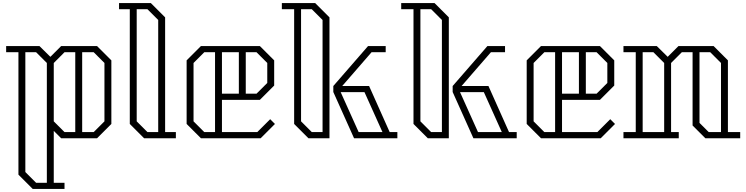

<svg xmlns="http://www.w3.org/2000/svg" viewBox="-20 -900 4859 1250"><path d="M705 -507V-93L612 0H378L330 -48V290H400V330H193L100 237V-560H20V-600H237L308 -530L378 -600H612ZM285 290V-490L215 -560H145V220L215 290ZM400 -40H470V-560H400L330 -490V-110ZM660 -490 590 -560H515V-40H590L660 -110Z M1125 -40V0H918L825 -93V-840H755V-880H962L1055 -787V-40ZM940 -40H1010V-770L940 -840H870V-110Z M1770 -93 1677 0H1288L1195 -93V-507L1288 -600H1672L1765 -507V-343L1672 -250H1425V-40H1655L1739 -124ZM1310 -40H1380V-560H1310L1240 -490V-110ZM1425 -290H1535V-560H1425ZM1650 -560H1580V-290H1650L1720 -360V-490Z M2032 -880 2125 -787V-18V0H1988L1895 -93V-840H1815V-880ZM2080 -770 2010 -840H1940V-110L2010 -40H2080ZM2567 -40V0H2474H2285L2150 -301V-340L2376 -600H2399H2491V-560H2399L2208 -340H2383L2517 -40ZM2470 -40 2353 -300H2198L2315 -40Z M2809 -880 2902 -787V-18V0H2765L2672 -93V-840H2592V-880ZM2857 -770 2787 -840H2717V-110L2787 -40H2857ZM3344 -40V0H3251H3062L2927 -301V-340L3153 -600H3176H3268V-560H3176L2985 -340H3160L3294 -40ZM3247 -40 3130 -300H2975L3092 -40Z M3984 -93 3891 0H3502L3409 -93V-507L3502 -600H3886L3979 -507V-343L3886 -250H3639V-40H3869L3953 -124ZM3524 -40H3594V-560H3524L3454 -490V-110ZM3639 -290H3749V-560H3639ZM3864 -560H3794V-290H3864L3934 -360V-490Z M4799 -40V0H4572L4489 -83V-560H4419L4349 -490V-40H4399V0H4039V-40H4119V-560H4039V-600H4256L4327 -530L4397 -600H4626L4719 -507V-40ZM4304 -40V-490L4234 -560H4164V-40ZM4594 -40H4674V-490L4604 -560H4534V-100Z"/></svg>

Font: Kumar One Outline
Style: Regular
Weight: 400
Designer: Parimal Parmar
Foundry: Indian Type Foundry
Version: Version 1.000;PS 1.000;hotconv 1.0.88;makeotf.lib2.5.647800